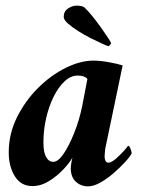

<svg xmlns="http://www.w3.org/2000/svg" viewBox="-20 -653 517 681"><path d="M365 -489Q360 -490 342.5 -498Q325 -506 302 -517.5Q279 -529 257 -543Q235 -557 220.5 -570Q206 -583 206 -593Q206 -613 221.5 -623Q237 -633 250 -633Q273 -633 280 -626Q291 -616 306.5 -597Q322 -578 337 -557Q352 -536 362.5 -520Q373 -504 374 -500Q373 -496 370 -493.5Q367 -491 365 -489ZM311 -438Q337 -438 368.5 -432Q400 -426 415 -421L354 -129Q353 -126 352 -113.5Q351 -101 351 -97Q351 -90 354 -83Q357 -76 364 -76Q375 -76 391 -90Q407 -104 420 -118.5Q433 -133 434 -136Q439 -136 443 -125Q447 -114 447 -109Q441 -97 423.5 -78Q406 -59 383 -39Q360 -19 336 -5.5Q312 8 292 8Q267 8 249 -8.5Q231 -25 231 -57Q231 -60 231.5 -65Q232 -70 233 -75Q234 -81 235 -86Q236 -91 237 -94Q227 -76 204.5 -52Q182 -28 153.5 -10.5Q125 7 95 7Q54 7 32.5 -28Q11 -63 11 -112Q11 -178 40 -236.5Q69 -295 114.5 -340.5Q160 -386 212.5 -412Q265 -438 311 -438ZM256 -385Q231 -385 209 -364.5Q187 -344 170 -309.5Q153 -275 143.5 -233Q134 -191 134 -148Q134 -113 143.5 -96Q153 -79 169 -79Q186 -79 205.5 -107.5Q225 -136 243 -181Q261 -226 271 -274L290 -373Q280 -385 256 -385Z"/></svg>

Font: Amiri
Style: Bold Italic
Weight: 700
Italic angle: 10°
Designer: Khaled Hosny
Version: Version 0.113